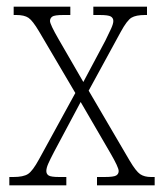

<svg xmlns="http://www.w3.org/2000/svg" viewBox="-20 -556 492 576"><path d="M8 0V-25H20Q50 -25 64 -34Q78 -43 97 -78L206 -277L97 -462Q78 -494 65.5 -502.5Q53 -511 29 -511H21V-536H191V-511H171Q143 -511 136.5 -506Q130 -501 130 -493Q130 -483 156 -438L230 -310L296 -434Q307 -456 313.5 -470.5Q320 -485 320 -493Q320 -502 312.5 -506.5Q305 -511 279 -511H260V-536H421V-511H415Q388 -511 374.5 -503Q361 -495 342 -460L246 -284L369 -74Q388 -42 400.5 -33.5Q413 -25 433 -25H444V0H271V-25H293Q321 -25 328.5 -29.5Q336 -34 336 -43Q336 -54 311 -97L222 -250L142 -100Q131 -79 125 -65.5Q119 -52 119 -43Q119 -34 126 -29.5Q133 -25 158 -25H179V0Z"/></svg>

Font: Noto Serif Condensed ExtraLight
Style: Regular
Weight: 200
Width: 3
Designer: Monotype Design Team
Foundry: Monotype Imaging Inc.
Version: Version 2.013; ttfautohint (v1.8.4.7-5d5b)